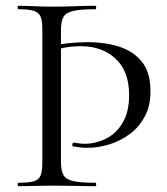

<svg xmlns="http://www.w3.org/2000/svg" viewBox="-20 -645 578 665"><path d="M126.6 -544Q126.6 -573 120.5 -587.5Q114.4 -602 96.7 -607.5Q79 -613 43.4 -613Q41.2 -613 41.2 -619Q41.2 -625 43.4 -625Q67.4 -625 97.3 -623.5Q127.2 -622 159.4 -622Q203.4 -622 240.8 -623.5Q278.2 -625 310.4 -625Q313.2 -625 313.2 -619Q313.2 -613 310.4 -613Q259 -613 233.2 -607Q207.4 -601 199.3 -585.5Q191.2 -570 191.2 -539V-85Q191.2 -55 199.3 -39.5Q207.4 -24 233.2 -18Q259 -12 310.4 -12Q313.2 -12 313.2 -6Q313.2 0 310.4 0Q278.2 0 240.8 -1Q203.4 -2 159.4 -2Q127.2 -2 97.3 -1Q67.4 0 43.4 0Q41.2 0 41.2 -6Q41.2 -12 43.4 -12Q79 -12 96.7 -17Q114.4 -22 120.5 -37Q126.6 -52 126.6 -81ZM150.2 -483Q182.2 -492 218.6 -495.5Q255 -499 285 -499Q344 -499 392.4 -483.5Q440.8 -468 470.3 -432.5Q499.8 -397 501 -336Q502.8 -283 483 -244.5Q463.2 -206 430.5 -181.5Q397.8 -157 358.8 -145Q319.8 -133 282.4 -133Q269.4 -133 256.9 -134.5Q244.4 -136 233.2 -138Q229.4 -139 230.8 -145.5Q232.2 -152 235.4 -151Q244.4 -150 253.8 -148.5Q263.2 -147 271.4 -147Q311.8 -147 347.5 -165Q383.2 -183 405.2 -220.5Q427.2 -258 427.2 -316Q427.2 -398 380.5 -441.5Q333.8 -485 260 -485Q232.8 -485 206.6 -480.5Q180.4 -476 158.4 -469.2Z"/></svg>

Font: Cormorant Garamond Light
Style: Regular
Weight: 300
Designer: Christian Thalmann (Catharsis Fonts)
Foundry: Catharsis Fonts
Version: Version 4.001